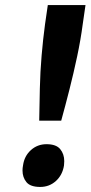

<svg xmlns="http://www.w3.org/2000/svg" viewBox="-20 -728 358 759"><path d="M135 -251Q136 -312 137.5 -378Q139 -444 144.5 -508.5Q150 -573 158 -632L169 -708H318L307 -632Q299 -571 285 -505Q271 -439 254.5 -374Q238 -309 222 -251ZM139 11Q100 11 84.5 -8Q69 -27 69 -54Q69 -64 71 -74Q76 -111 102 -134.5Q128 -158 164 -158Q202 -158 218 -138.5Q234 -119 234 -91Q234 -83 233 -74Q227 -36 201 -12.5Q175 11 139 11Z"/></svg>

Font: Lexend SemBd
Style: Italic
Weight: 600
Italic angle: -8.13011°
Designer: Bonnie Shaver-Troup, Thomas Jockin
Foundry: Lexend
Version: Version 1.007